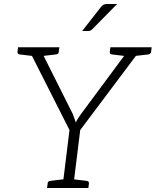

<svg xmlns="http://www.w3.org/2000/svg" viewBox="-20 -947 784 967"><path d="M294 0 330 -292 119 -709H166Q174 -709 178 -705Q182 -701 185 -695L346 -374Q351 -362 354.5 -351Q358 -340 362 -330Q366 -340 373.5 -351.5Q381 -363 389 -374L627 -695Q631 -700 636.5 -704.5Q642 -709 649 -709H697L384 -292L348 0ZM152 -677 156 -709H201L197 -677ZM603 -677 607 -709H664L660 -677ZM165 -709 153 -664 78 -673Q73 -674 70.5 -677Q68 -680 68 -686L71 -709ZM279 -709 276 -686Q276 -680 272.5 -677Q269 -674 263 -673L186 -664V-709ZM629 -709 617 -664 543 -673Q537 -674 534.5 -677Q532 -680 533 -686L536 -709ZM744 -709 741 -686Q740 -680 736.5 -677Q733 -674 728 -673L650 -664V-709ZM217 0 220 -23Q220 -29 223.5 -32Q227 -35 232 -36L309 -45L310 0ZM331 0 342 -45 417 -36Q423 -35 425.5 -32Q428 -29 428 -23L425 0ZM520 -927H570L445 -800Q440 -795 435.5 -793Q431 -791 424 -791H394L487 -910Q494 -919 501 -923Q508 -927 520 -927Z"/></svg>

Font: Aleo Light
Style: Italic
Weight: 300
Italic angle: -7°
Designer: Alessio Laiso
Foundry: Alessio Laiso
Version: Version 2.001;gftools[0.9.29]